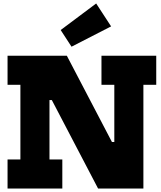

<svg xmlns="http://www.w3.org/2000/svg" viewBox="-20 -1086 930 1106"><path d="M545 0 145 -765H365L765 0ZM23.5 -597.5V-765H364.5L313.5 -509.5H265V-167.5H339V0H23.5V-167.5H97.5V-597.5ZM564.5 -597.5V-765H880V-597.5H806V0H651L586.5 -268H638.5V-597.5ZM534 -1066 620 -934 392 -817 329.5 -913Z"/></svg>

Font: Hepta Slab ExtraLight ExtraBold
Style: Regular
Weight: 800
Version: Version 1.102